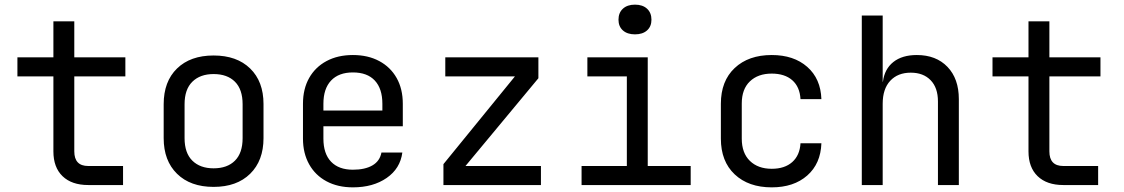

<svg xmlns="http://www.w3.org/2000/svg" viewBox="-20 -797 4840 827"><path d="M360 0Q289 0 249.5 -38Q210 -76 210 -145V-468H55V-550H210V-705H300V-550H520V-468H300V-145Q300 -82 360 -82H510V0Z M900 8Q800 8 742.5 -48.5Q685 -105 685 -202V-348Q685 -446 742.5 -502Q800 -558 900 -558Q1000 -558 1057.5 -502Q1115 -446 1115 -349V-202Q1115 -105 1057.5 -48.5Q1000 8 900 8ZM900 -72Q959 -72 992 -105Q1025 -138 1025 -202V-348Q1025 -412 992 -445Q959 -478 900 -478Q842 -478 808.5 -445Q775 -412 775 -348V-202Q775 -138 808.5 -105Q842 -72 900 -72Z M1500 10Q1435 10 1386.5 -16Q1338 -42 1311.5 -89.5Q1285 -137 1285 -200V-350Q1285 -414 1311.5 -461Q1338 -508 1386.5 -534Q1435 -560 1500 -560Q1565 -560 1613.5 -534Q1662 -508 1688.5 -461Q1715 -414 1715 -350V-253H1373V-200Q1373 -135 1406 -100.5Q1439 -66 1500 -66Q1552 -66 1584 -84.5Q1616 -103 1623 -140H1713Q1704 -71 1645.5 -30.5Q1587 10 1500 10ZM1373 -321H1627V-350Q1627 -415 1594.5 -450Q1562 -485 1500 -485Q1439 -485 1406 -450Q1373 -415 1373 -350Z M1890 0V-90L2198 -468H1898V-550H2299V-460L1985 -82H2310V0Z M2485 0V-82H2680V-468H2510V-550H2770V-82H2955V0ZM2715 -649Q2682 -649 2663 -666Q2644 -683 2644 -712Q2644 -742 2663 -759.5Q2682 -777 2715 -777Q2748 -777 2767 -759.5Q2786 -742 2786 -712Q2786 -683 2767 -666Q2748 -649 2715 -649Z M3304 10Q3204 10 3144.5 -46Q3085 -102 3085 -200V-350Q3085 -448 3144.5 -504Q3204 -560 3304 -560Q3399 -560 3457 -509Q3515 -458 3518 -370H3428Q3425 -423 3392.5 -451.5Q3360 -480 3304 -480Q3245 -480 3210 -446.5Q3175 -413 3175 -351V-200Q3175 -138 3210 -104Q3245 -70 3304 -70Q3360 -70 3392.5 -99Q3425 -128 3428 -180H3518Q3515 -92 3457 -41Q3399 10 3304 10Z M3692 0V-730H3782V-445H3783Q3790 -500 3828 -530Q3866 -560 3929 -560Q4012 -560 4061 -509Q4110 -458 4110 -370V0H4020V-360Q4020 -419 3988.5 -451.5Q3957 -484 3903 -484Q3847 -484 3814.5 -449Q3782 -414 3782 -350V0Z M4560 0Q4489 0 4449.5 -38Q4410 -76 4410 -145V-468H4255V-550H4410V-705H4500V-550H4720V-468H4500V-145Q4500 -82 4560 -82H4710V0Z"/></svg>

Font: Liga JetBrainsMono Nerd Font
Style: Regular
Weight: 400
Designer: Philipp Nurullin, Konstantin Bulenkov
Foundry: JetBrains
Version: Version 2.225; ttfautohint (v1.8.3)